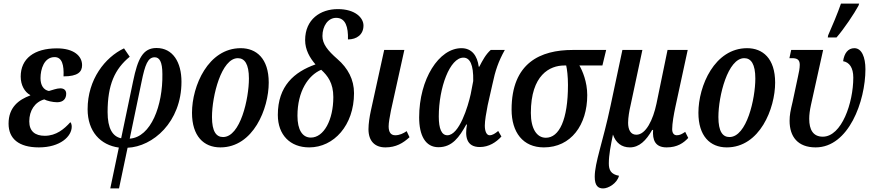

<svg xmlns="http://www.w3.org/2000/svg" viewBox="-20 -816 4888 1076"><path d="M198 10C318 10 382 -52 382 -106C382 -118 378 -129 374 -131C340 -93 295 -55 231 -55C177 -55 144 -80 144 -136C144 -196 175 -244 228 -259C242 -251 276 -243 300 -243C335 -243 351 -263 351 -291C351 -309 340 -321 318 -321C297 -321 274 -311 254 -306C224 -312 207 -338 207 -378C207 -428 227 -496 286 -496C328 -496 339 -451 336 -388C416 -388 440 -413 440 -451C440 -502 394 -545 299 -545C171 -545 96 -487 96 -387C96 -339 118 -300 150 -283L149 -281C85 -257 28 -215 28 -123C28 -39 85 10 198 10Z M598 240H647L695 12C836 6 997 -131 997 -358C997 -467 949 -547 857 -547C781 -547 752 -487 726 -361L659 -41C611 -51 583 -96 583 -188C583 -341 623 -429 707 -498L675 -545C569 -495 471 -371 471 -204C471 -79 543 -3 646 11ZM707 -39 773 -356C793 -455 809 -495 847 -495C873 -495 890 -471 890 -401C893 -225 826 -47 707 -39Z M1215 10C1400 10 1486 -208 1486 -353C1486 -489 1416 -546 1329 -546C1147 -546 1056 -335 1056 -184C1056 -54 1121 10 1215 10ZM1230 -48C1192 -48 1168 -79 1168 -160C1168 -279 1221 -490 1313 -490C1351 -490 1375 -457 1375 -376C1375 -263 1327 -48 1230 -48Z M1713 10C1851 10 1964 -114 1964 -294C1964 -370 1930 -434 1871 -485C1816 -533 1787 -570 1787 -614C1787 -670 1818 -716 1864 -716C1917 -716 1932 -664 1930 -595C1979 -595 2017 -622 2017 -673C2017 -716 1971 -765 1873 -765C1776 -765 1690 -708 1690 -591C1690 -537 1716 -492 1748 -455C1629 -413 1537 -334 1537 -172C1537 -60 1606 10 1713 10ZM1722 -45C1675 -45 1647 -88 1647 -167C1647 -304 1707 -394 1780 -425C1816 -392 1848 -351 1848 -272C1848 -144 1795 -45 1722 -45Z M2140 10C2199 10 2239 -14 2275 -47L2259 -81C2240 -68 2219 -58 2195 -58C2171 -58 2158 -74 2158 -108C2158 -129 2164 -160 2171 -197L2246 -536H2133L2058 -194C2051 -162 2045 -122 2045 -92C2045 -25 2081 10 2140 10Z M2437 9C2515 9 2554 -48 2593 -118H2597C2585 -52 2593 8 2669 8C2720 8 2761 -19 2790 -51L2772 -82C2755 -68 2740 -58 2724 -58C2706 -58 2697 -82 2697 -112C2697 -140 2705 -185 2713 -226L2739 -341C2756 -422 2773 -471 2809 -536H2730C2702 -511 2684 -477 2666 -442H2663C2655 -504 2624 -546 2566 -546C2440 -546 2329 -373 2329 -158C2329 -57 2364 9 2437 9ZM2487 -58C2455 -58 2439 -94 2439 -163C2439 -325 2501 -493 2577 -493C2613 -493 2634 -455 2632 -362L2618 -289C2603 -220 2554 -58 2487 -58Z M3028 10C3180 10 3271 -116 3271 -283C3271 -358 3244 -420 3227 -449H3356L3377 -536H3189C3010 -536 2847 -465 2847 -202C2847 -75 2910 10 3028 10ZM3039 -44C2988 -44 2955 -95 2955 -183C2955 -397 3062 -449 3142 -449H3153C3158 -428 3163 -387 3163 -340C3163 -145 3114 -44 3039 -44Z M3360 240C3389 240 3438 212 3449 169C3403 161 3392 136 3392 100C3392 52 3402 3 3415 -62C3431 -16 3463 10 3510 10C3562 10 3601 -28 3635 -88H3640C3636 -32 3651 10 3716 10C3776 10 3811 -15 3837 -43L3820 -77C3802 -65 3790 -58 3773 -58C3756 -58 3747 -71 3747 -92C3747 -124 3756 -175 3765 -217L3834 -536H3721L3659 -235C3640 -145 3600 -61 3546 -61C3513 -61 3500 -91 3500 -128C3500 -157 3507 -197 3513 -222L3580 -536H3468L3402 -225C3358 -17 3313 95 3313 175C3313 225 3332 240 3360 240Z M4053 10C4238 10 4324 -208 4324 -353C4324 -489 4254 -546 4167 -546C3985 -546 3894 -335 3894 -184C3894 -54 3959 10 4053 10ZM4068 -48C4030 -48 4006 -79 4006 -160C4006 -279 4059 -490 4151 -490C4189 -490 4213 -457 4213 -376C4213 -263 4165 -48 4068 -48Z M4619 -606H4668C4710 -654 4768 -741 4791 -784L4795 -796H4693C4676 -746 4640 -660 4621 -618ZM4551 10C4736 10 4830 -249 4830 -428C4830 -496 4809 -546 4768 -546C4732 -546 4711 -517 4705 -473C4740 -467 4762 -437 4762 -381C4762 -240 4697 -50 4591 -50C4537 -50 4515 -89 4515 -150C4515 -173 4518 -197 4525 -229L4593 -536H4414L4404 -490H4418C4444 -490 4462 -484 4462 -453C4462 -433 4457 -409 4452 -387L4422 -246C4410 -196 4405 -171 4405 -139C4405 -50 4451 10 4551 10Z"/></svg>

Font: Noto Serif Condensed Semi
Style: Italic
Weight: 600
Width: 3
Italic angle: -12°
Designer: Monotype Design Team
Foundry: Monotype Imaging Inc.
Version: Version 1.901